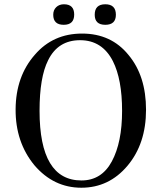

<svg xmlns="http://www.w3.org/2000/svg" viewBox="-20 -862 758 898"><path d="M522 -793Q522 -746 472.5 -746Q423 -746 423 -793Q423 -842 472.5 -842Q522 -842 522 -793ZM279 -842Q327 -842 327 -794Q327 -746 278 -746Q229 -746 229 -793Q229 -815 243 -828.5Q257 -842 279 -842ZM581 -605Q663 -507 663 -348.5Q663 -190 576.5 -87Q490 16 360.5 16Q231 16 141 -89Q52 -197 53 -351Q54 -505 143 -606Q228 -705 364 -705Q500 -705 581 -605ZM361 -18Q455 -18 503 -107Q551 -196 551 -343.5Q551 -491 508 -576Q458 -674 354.5 -674Q251 -674 205 -580Q165 -501 165 -344Q165 -18 361 -18Z"/></svg>

Font: GFS Didot
Style: Regular
Weight: 400
Designer: Takis Katsoulidis and George D. Matthiopoulos
Foundry: Takis Katsoulidis and George D. Matthiopoulos
Version: Version 1.0